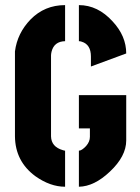

<svg xmlns="http://www.w3.org/2000/svg" viewBox="-20 -708 535 733"><path d="M37.1 -187.5V-511.7Q45.9 -581.1 96.7 -633.8Q150.4 -688.5 228.5 -688.5V-550.8Q186.5 -549.8 176.8 -510.7Q174.8 -502 174.8 -496.1V-187.5Q175.8 -147.5 219.7 -134.8Q225.6 -132.8 228.5 -132.8V4.9Q171.9 4.9 115.2 -35.2Q38.1 -91.8 37.1 -187.5ZM281.2 4.9V-132.8Q292 -132.8 308.6 -150.4Q323.2 -167 323.2 -185.5V-217.8H281.2V-344.7H461.9V-171.9Q461.9 -111.3 399.4 -52.7Q339.8 3.9 281.2 4.9ZM281.2 -550.8V-688.5Q353.5 -688.5 410.2 -626Q461.9 -570.3 461.9 -503.9L327.1 -454.1V-492.2Q327.1 -538.1 292 -548.8Q286.1 -550.8 281.2 -550.8Z"/></svg>

Font: Post No Bills Colombo ExtraBold
Style: Regular
Weight: 800
Designer: Kosala Senevirathne, Siva Puranthara, Lasantha Premarathna, Tharique Azeez
Foundry: Mooniak
Version: Version 1.220 ; ttfautohint (v1.6)